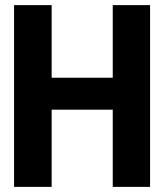

<svg xmlns="http://www.w3.org/2000/svg" viewBox="-20 -731 647 751"><path d="M35 0H182V-302H421V0H567V-711H421V-427H182V-711H35Z"/></svg>

Font: Asimov Pro
Style: Bd
Weight: 700
Designer: Google
Version: Version 2.000980; 2014